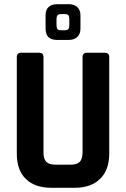

<svg xmlns="http://www.w3.org/2000/svg" viewBox="-20 -894 600 914"><path d="M308 -704H251Q197 -704 197 -758V-822Q197 -847 211 -860.5Q225 -874 251 -874H308Q333 -874 348 -860Q363 -846 363 -822V-758Q363 -732 348 -718Q333 -704 308 -704ZM271 -750H287Q300 -750 305 -755.5Q310 -761 310 -775V-801Q310 -816 305.5 -821.5Q301 -827 288 -827H272Q259 -827 254 -821.5Q249 -816 249 -801V-775Q249 -761 253.5 -755.5Q258 -750 271 -750ZM394 -643H478Q500 -643 500 -623V-163Q500 -85 456.5 -42.5Q413 0 335 0H225Q146 0 103 -42Q60 -84 60 -163V-622Q60 -643 81 -643H166Q187 -643 187 -622V-169Q187 -137 200.5 -123.5Q214 -110 245 -110H314Q346 -110 359.5 -123.5Q373 -137 373 -169V-622Q373 -643 394 -643Z"/></svg>

Font: Rajdhani
Style: Bold
Weight: 700
Designer: Satya Rajpurohit, Jyotish Sonowal
Foundry: Indian Type Foundry
Version: Version 1.201 February 1, 2022